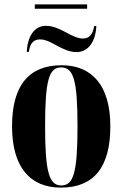

<svg xmlns="http://www.w3.org/2000/svg" viewBox="-20 -847 559 877"><path d="M139 -807H378V-827H139ZM102 -610H112C115 -635 124 -667 163 -667C215 -667 263 -609 330 -609C383 -609 417 -657 420 -728H410C405 -697 393 -671 359 -671C307 -671 256 -729 190 -729C135 -729 106 -679 102 -610ZM258 10C407 10 484 -81 484 -270C484 -457 400 -549 261 -549C112 -549 35 -457 35 -270C35 -82 119 10 258 10ZM260 0C205 0 186 -59 186 -270C186 -481 204 -539 259 -539C316 -539 334 -481 334 -270C334 -59 316 0 260 0Z"/></svg>

Font: Noto Serif Display ExtraCondensed ExtraBold
Style: Regular
Weight: 800
Width: 2
Designer: Monotype Design Team
Foundry: Monotype Imaging Inc.
Version: Version 2.009